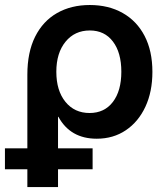

<svg xmlns="http://www.w3.org/2000/svg" viewBox="-55 -546 662 770"><path d="M54.7 204.1V-246.6Q54.7 -336.4 85.9 -398.9Q117.2 -461.4 173.8 -493.7Q230.5 -525.9 305.2 -525.9Q380.4 -525.9 437 -493.9Q493.7 -461.9 524.9 -401.9Q556.2 -341.8 556.2 -257.8Q556.2 -178.2 528.1 -117.9Q500 -57.6 449.7 -23.7Q399.4 10.3 333 10.3Q227.1 10.3 179.2 -77.6H177.7V204.1ZM304.2 -92.8Q363.8 -92.8 397.7 -137.2Q431.6 -181.6 431.6 -258.3Q431.6 -335 397.9 -379.4Q364.3 -423.8 305.2 -423.8Q244.6 -423.8 207.8 -378.7Q170.9 -333.5 170.9 -258.3Q170.9 -182.6 207.3 -137.7Q243.7 -92.8 304.2 -92.8ZM-35.2 132.8V48.8H316.4V132.8Z"/></svg>

Font: Inter Display SemiBold
Style: Regular
Weight: 600
Designer: Rasmus Andersson
Foundry: rsms
Version: Version 4.001;git-9221beed3